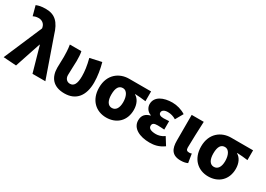

<svg xmlns="http://www.w3.org/2000/svg" viewBox="-5 -1640 3431 2481"><g transform="rotate(30 1710.5 -399.5)"><path d="M207 13 335 -372H340L445 0H637L436 -575C387 -742 312 -813 178 -813C107 -813 75 -804 36 -789L75 -645C101 -657 121 -664 157 -664C202 -664 245 -637 256 -585L259 -570L15 0Z M927 14C1102 14 1192 -106 1192 -300C1192 -394 1175 -492 1150 -583L978 -545C1005 -442 1015 -363 1015 -292C1015 -179 985 -130 927 -130C884 -130 850 -161 850 -216C850 -292 857 -383 857 -427C857 -481 855 -530 846 -569H674C685 -506 687 -437 687 -392C687 -338 683 -285 683 -231C683 -90 753 14 927 14Z M1550 14C1704 14 1813 -87 1813 -249C1813 -333 1781 -400 1726 -432V-437C1785 -435 1824 -430 1886 -423V-569H1558C1415 -569 1279 -474 1279 -278C1279 -89 1400 14 1550 14ZM1552 -130C1495 -130 1461 -183 1461 -278C1461 -384 1496 -425 1552 -425C1611 -425 1644 -355 1644 -268C1644 -180 1610 -130 1552 -130Z M2197 14C2268 14 2334 1 2408 -52L2338 -164C2296 -132 2247 -122 2215 -122C2141 -122 2102 -143 2102 -181C2102 -219 2126 -232 2181 -232C2212 -232 2247 -229 2280 -227V-353C2254 -351 2223 -349 2199 -349C2151 -349 2125 -363 2125 -394C2125 -426 2158 -447 2209 -447C2251 -447 2295 -435 2332 -411L2397 -525C2340 -562 2267 -583 2199 -583C2069 -583 1951 -533 1951 -419C1951 -374 1979 -320 2037 -301V-296C1969 -279 1928 -239 1928 -163C1928 -45 2050 14 2197 14Z M2661 14C2711 14 2739 5 2764 -6L2743 -137C2732 -132 2717 -130 2708 -130C2675 -130 2659 -141 2659 -179C2659 -269 2667 -439 2672 -569H2492V-185C2492 -66 2529 14 2661 14Z M3072 14C3226 14 3335 -87 3335 -249C3335 -333 3303 -400 3248 -432V-437C3307 -435 3346 -430 3408 -423V-569H3080C2937 -569 2801 -474 2801 -278C2801 -89 2922 14 3072 14ZM3074 -130C3017 -130 2983 -183 2983 -278C2983 -384 3018 -425 3074 -425C3133 -425 3166 -355 3166 -268C3166 -180 3132 -130 3074 -130Z"/></g></svg>

Font: Noto Sans CJK HK Black
Style: Regular
Weight: 900
Designer: Ryoko NISHIZUKA 西塚涼子 (kana, bopomofo & ideographs); Paul D. Hunt (Latin, Greek & Cyrillic); Sandoll Communications 산돌커뮤니
Foundry: Adobe
Version: Version 2.004;hotconv 1.0.118;makeotfexe 2.5.65603